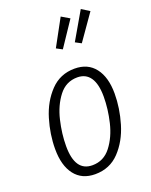

<svg xmlns="http://www.w3.org/2000/svg" viewBox="-152 -892 776 984"><g transform="rotate(-20 236.0 -399.5)"><path d="M44 -180Q44 -260 68.5 -341.5Q93 -423 146 -478.5Q199 -534 278 -534Q350 -534 389 -483.5Q428 -433 428 -344Q428 -264 403.5 -182Q379 -100 326.5 -44.5Q274 11 194 11Q122 11 83 -39.5Q44 -90 44 -180ZM370 -348Q370 -417 346 -452Q322 -487 276 -487Q214 -487 175 -436.5Q136 -386 119 -314Q102 -242 102 -175Q102 -37 196 -37Q258 -37 297 -87.5Q336 -138 353 -209.5Q370 -281 370 -348ZM413 -810 456 -783 358 -643 326 -660ZM303 -809 347 -783 256 -647 224 -664Z"/></g></svg>

Font: Fira Sans Extra Condensed Light
Style: Italic
Weight: 300
Width: 3
Italic angle: -8°
Designer: Carrois Corporate & Edenspiekermann AG
Foundry: Carrois Corporate GbR & Edenspiekermann AG
Version: Version 4.203